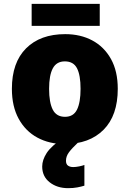

<svg xmlns="http://www.w3.org/2000/svg" viewBox="-20 -741 677 1001"><path d="M594 -278Q594 -139 520 -64.5Q446 10 317 10Q237 10 175 -23.5Q113 -57 77.5 -121.5Q42 -186 42 -278Q42 -415 116 -489Q190 -563 320 -563Q400 -563 461.5 -530Q523 -497 558.5 -433.5Q594 -370 594 -278ZM236 -278Q236 -207 255 -169.5Q274 -132 319 -132Q363 -132 381.5 -169.5Q400 -207 400 -278Q400 -349 381.5 -385Q363 -421 318 -421Q275 -421 255.5 -385Q236 -349 236 -278ZM500 -721V-606H145V-721ZM324 97Q324 115 334.5 122.5Q345 130 362 130Q375 130 392.5 126.5Q410 123 420 119V227Q404 232 383 236Q362 240 335 240Q278 240 239 209.5Q200 179 200 127Q200 93 223.5 56.5Q247 20 314 -25L389 0Q355 32 339.5 53Q324 74 324 97Z"/></svg>

Font: Noto Sans Black
Style: Regular
Weight: 900
Designer: Monotype Design Team
Foundry: Monotype Imaging Inc.
Version: Version 2.007